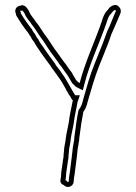

<svg xmlns="http://www.w3.org/2000/svg" viewBox="-20 -700 549 774"><path d="M44 -645C44 -642 45 -640 46 -637C60 -613 77 -588 94 -567C97 -562 100 -556 104 -552C107 -544 112 -537 118 -530C125 -515 135 -504 144 -489C158 -470 170 -452 184 -434C187 -428 191 -422 196 -417C199 -412 203 -407 207 -402L213 -393C225 -378 236 -358 246 -340C247 -336 249 -333 251 -331C254 -324 259 -317 264 -310C266 -307 270 -296 274 -296C273 -293 272 -290 272 -288C268 -265 260 -234 258 -211C255 -191 248 -165 245 -141C244 -125 238 -108 238 -92C237 -83 236 -74 236 -67C234 -57 233 -48 232 -40C230 -23 226 -6 226 10L224 25C221 35 229 44 237 46C249 61 275 53 277 33L278 19L281 1C284 -28 289 -56 292 -89C292 -92 293 -96 293 -99C295 -111 297 -123 299 -134C299 -141 300 -147 301 -153C306 -192 309 -214 316 -249C325 -261 330 -275 334 -292C348 -340 362 -390 380 -435L398 -480C409 -507 420 -534 429 -562L441 -589C449 -608 454 -619 462 -638L466 -648C469 -657 466 -667 459 -673C448 -686 433 -678 423 -671L411 -656C400 -645 395 -629 390 -613C362 -531 324 -453 301 -365C299 -366 297 -368 295 -369L287 -377L278 -392C275 -397 272 -402 269 -408C260 -420 252 -430 244 -443C237 -450 232 -460 226 -467L211 -488C194 -509 182 -532 167 -552C151 -572 141 -593 124 -613C115 -628 102 -639 97 -655C90 -666 84 -679 67 -679C65 -678 64 -678 63 -677C48 -677 36 -661 44 -645ZM61 -655C61 -656 62 -657 63 -657H71C72 -656 76 -651 79 -646C87 -625 101 -614 107 -603L108 -601L109 -600C124 -582 134 -562 151 -540C165 -521 177 -498 195 -476L210 -455L211 -454C214 -450 220 -439 228 -431C236 -418 245 -407 252 -397C256 -390 258 -387 261 -382L271 -365L283 -353L285 -351C286 -350 288 -349 292 -347L314 -336L320 -360C342 -446 380 -523 409 -607C414 -624 419 -636 425 -642L426 -643L437 -656C441 -658 442 -660 444 -660L445 -659L446 -658C447 -657 447 -656 447 -655L443 -646C435 -628 431 -616 423 -597L410 -569V-568C401 -541 390 -514 379 -487L361 -442C342 -396 329 -346 315 -298V-297C311 -281 307 -270 300 -261L297 -257L296 -253C289 -218 286 -194 281 -156C280 -149 279 -143 279 -136C277 -125 275 -113 273 -102V-101V-99C273 -98 272 -94 272 -90C269 -59 264 -30 261 -2L258 17L257 31C257 32 257 32 256 33C254 35 253 34 253 34L248 28L244 27L246 11V10C246 -3 250 -20 252 -38C253 -46 254 -54 256 -63V-65V-67C256 -72 257 -81 258 -90V-91V-92C258 -103 264 -121 265 -139C268 -162 275 -186 278 -208V-209C280 -229 288 -261 292 -285V-286C292 -287 292 -288 293 -290L302 -316H283C281 -320 282 -318 280 -321C275 -329 271 -335 269 -339L268 -342L265 -345V-347L263 -350C253 -368 241 -389 229 -405L223 -414C219 -419 215 -424 213 -427L212 -429L210 -431C207 -434 204 -439 202 -443L201 -445L200 -446C187 -463 174 -482 161 -500C151 -517 141 -526 136 -538L135 -541L133 -543C128 -549 125 -554 123 -559L121 -563L118 -566C117 -567 115 -571 111 -577L110 -578V-580C94 -600 77 -624 64 -646V-650L62 -654C62 -655 61 -655 61 -655Z"/></svg>

Font: Scribbler
Style: Clr
Weight: 400
Designer: Mew Too
Foundry: Cannot Into Space Fonts
Version: Version 1.001